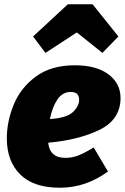

<svg xmlns="http://www.w3.org/2000/svg" viewBox="-20 -860 585 900"><path d="M206 -191Q213 -120 287 -120Q319 -120 349 -132Q379 -144 419 -169L486 -56Q382 20 261 20Q137 20 74.5 -42.5Q12 -105 12 -211Q12 -291 44.5 -370Q77 -449 148.5 -501.5Q220 -554 331 -554Q432 -554 488.5 -511.5Q545 -469 545 -401Q545 -300 447.5 -252Q350 -204 206 -191ZM351 -392Q351 -429 312 -429Q273 -429 249 -393.5Q225 -358 214 -302Q293 -307 322 -335Q351 -363 351 -392ZM193 -612 135 -689 298 -840H414L535 -689L460 -612L340 -708Z"/></svg>

Font: Fira Sans Black
Style: Italic
Weight: 900
Italic angle: -8°
Designer: Carrois Corporate & Edenspiekermann AG
Foundry: Carrois Corporate GbR & Edenspiekermann AG
Version: Version 4.203